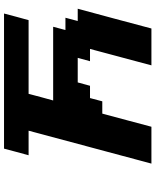

<svg xmlns="http://www.w3.org/2000/svg" viewBox="73 -864 790 977"><g transform="rotate(-90 468.5 -375.0)"><path d="M625 0H812.5Q829.1 -62.5 862.5 -187.5Q896 -312.5 913.1 -375H850.6L867.2 -437.5H804.7L821.3 -500H446.3Q452.1 -520.5 463.4 -562.3Q474.6 -604 480 -625H855Q860.8 -645.5 872.1 -687.3Q883.3 -729 888.7 -750H201.2Q195.8 -729.5 184.6 -687.7Q173.3 -646 167.5 -625H292.5Q264.6 -520.5 208.7 -312.3Q152.8 -104 125 0H312.5Q323.7 -42 345.9 -125.2Q368.2 -208.5 379.4 -250H441.9L458.5 -312.5H521L538.1 -375H663.1L646 -312.5H708.5Z"/></g></svg>

Font: Faithful 32x
Style: SemiboldOblique
Weight: 400
Foundry: Faithful Resource Pack
Version: Version 1.0; January 27, 2023